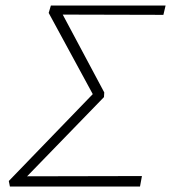

<svg xmlns="http://www.w3.org/2000/svg" viewBox="-20 -678 622 698"><path d="M16 0 12 -20 329 -348 328 -316 157 -631 165 -658H582L574 -624L190 -625L200 -640L359 -342L358 -325L61 -19L49 -37L496 -38L489 0Z"/></svg>

Font: Ysabeau Office ExtraLight
Style: Italic
Weight: 250
Italic angle: -12°
Designer: Christian Thalmann (Catharsis Fonts)
Version: Version 2.001;gftools[0.9.30]; featfreeze: tnum,lnum,ss02